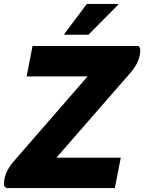

<svg xmlns="http://www.w3.org/2000/svg" viewBox="-29 -953 730 973"><path d="M136 -720H673L681 -709Q687 -647 631 -583L257 -154H583L553 0H3L-8 -11Q-14 -73 42 -137L415 -566H106ZM297 -777V-781L411 -933H570V-929L419 -777Z"/></svg>

Font: Kufam
Style: Bold Italic
Weight: 700
Italic angle: -11°
Designer: Artur Schmal
Foundry: Original Type
Version: Version 1.301; ttfautohint (v1.8.3)